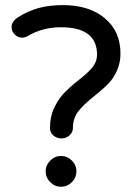

<svg xmlns="http://www.w3.org/2000/svg" viewBox="-20 -712 525 737"><path d="M171.9 -219.7Q171.9 -264.6 187.5 -296.9Q202.1 -328.1 221.7 -350.1Q241.2 -372.1 280.3 -403.3Q320.3 -434.6 336.4 -455.6Q352.5 -476.6 352.5 -502Q352.5 -607.4 213.9 -607.4Q179.7 -607.4 147.5 -599.1Q115.2 -590.8 89.8 -575.2Q76.2 -567.4 64.5 -567.4Q48.8 -567.4 36.6 -579.6Q24.4 -591.8 24.4 -607.4Q24.4 -629.9 48.8 -645.5Q88.9 -670.9 129.9 -681.6Q170.9 -692.4 221.7 -692.4Q322.3 -692.4 382.3 -642.1Q442.4 -591.8 442.4 -506.8Q442.4 -470.7 428.7 -440.4Q416 -412.1 397.5 -392.6Q378.9 -373 343.8 -344.7Q297.9 -308.6 278.8 -282.2Q259.8 -255.9 259.8 -219.7Q259.8 -204.1 246.6 -192.4Q233.4 -180.7 215.8 -180.7Q198.2 -180.7 185.1 -191.9Q171.9 -203.1 171.9 -219.7ZM155.3 -54.7Q155.3 -78.1 172.9 -95.7Q190.4 -113.3 213.9 -113.3Q238.3 -113.3 255.9 -95.7Q273.4 -78.1 273.4 -54.7Q273.4 -30.3 255.9 -12.7Q238.3 4.9 213.9 4.9Q190.4 4.9 172.9 -12.7Q155.3 -30.3 155.3 -54.7Z"/></svg>

Font: jf-openhuninn-1.1
Style: Regular
Weight: 400
Designer: [Kosugi Maru]
      Designed by Motoya company      

      [Varela Round]
      Joe Prince(Latin component); Avraham Co
Foundry: justfont CO.,LTD.
Version: 1.1